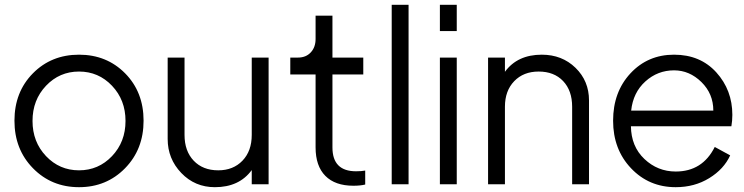

<svg xmlns="http://www.w3.org/2000/svg" viewBox="-20 -765 3090 797"><path d="M499 -66.5Q422 12 308 12Q194 12 117 -66.5Q40 -145 40 -264Q40 -383 116.5 -460.5Q193 -538 308 -538Q423 -538 499.5 -460.5Q576 -383 576 -264Q576 -145 499 -66.5ZM171 -117Q227 -58 308 -58Q389 -58 445 -117Q501 -176 501 -263Q501 -350 445 -409Q389 -468 308 -468Q227 -468 171 -409Q115 -350 115 -263Q115 -176 171 -117Z M1025 -526H1095V0H1025V-59Q973 12 872 12Q789 12 732.5 -47Q676 -106 676 -188V-526H746V-205Q746 -138 784 -98Q822 -58 886 -58Q948 -58 986.5 -98Q1025 -138 1025 -205Z M1447 6Q1371 6 1330.5 -35Q1290 -76 1290 -153V-456H1185V-526H1217Q1250 -526 1270 -547.5Q1290 -569 1290 -603V-700H1360V-526H1488V-456H1360V-153Q1360 -54 1458 -54Q1481 -54 1496 -57V1Q1476 6 1447 6Z M1606 0V-745H1676V0Z M1806 -636V-745H1876V-636ZM1806 0V-526H1876V0Z M2229 -538Q2313 -538 2369 -483.5Q2425 -429 2425 -348V0H2355V-322Q2355 -389 2317.5 -428.5Q2280 -468 2216 -468Q2153 -468 2114.5 -428Q2076 -388 2076 -322V0H2006V-526H2076V-467Q2128 -538 2229 -538Z M3020 -288Q3020 -264 3016 -241H2599Q2600 -157 2655 -105Q2710 -53 2785 -53Q2896 -53 2947 -155L3011 -120Q2985 -63 2924 -25.5Q2863 12 2785 12Q2674 12 2599.5 -66.5Q2525 -145 2525 -264Q2525 -383 2597 -460.5Q2669 -538 2778 -538Q2887 -538 2953.5 -464.5Q3020 -391 3020 -288ZM2600 -306H2941Q2941 -376 2891.5 -424.5Q2842 -473 2778 -473Q2710 -473 2659 -427Q2608 -381 2600 -306Z"/></svg>

Font: Plus Jakarta Display Light
Style: Regular
Weight: 300
Designer: Gumpita Rahayu
Foundry: Tokotype Studio
Version: Version 1.000;hotconv 1.0.109;makeotfexe 2.5.65596